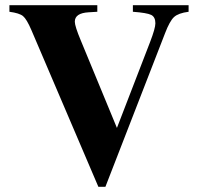

<svg xmlns="http://www.w3.org/2000/svg" viewBox="-20 -696 762 734"><path d="M701 -676V-651Q662 -646 645.5 -631Q629 -616 611 -569L383 18H356L100 -581Q82 -623 68 -634.5Q54 -646 16 -651V-676H352V-651L319 -649Q266 -646 266 -613Q266 -596 289 -541L427 -207L554 -536Q574 -588 574 -607Q574 -631 558 -639Q542 -647 488 -651V-676Z"/></svg>

Font: STIX MathJax Main
Style: Bold
Weight: 700
Designer: MicroPress Inc., with final additions and corrections provided by Coen Hoffman, Elsevier (retired)
Version: Version 1.1.1